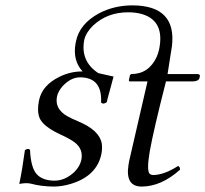

<svg xmlns="http://www.w3.org/2000/svg" viewBox="-20 -685 765 715"><path d="M463.9 -404.8Q466.3 -408.2 468.8 -409.2Q533.7 -409.2 563.5 -473.1Q569.3 -486.8 572.3 -500Q594.7 -606.4 509.8 -632.3Q486.3 -639.2 457 -639.2Q379.9 -639.2 327.1 -590.3Q300.8 -564.9 293.9 -537.1Q278.3 -457.5 346.2 -412.6Q356.9 -410.6 376.5 -405.8Q395.5 -401.4 402.8 -399.9Q399.9 -387.2 392.6 -361.3Q381.8 -323.7 377.4 -304.2Q364.3 -294.9 356.4 -303.2Q361.3 -396.5 278.3 -397Q243.2 -397 212.4 -363.3Q196.8 -345.2 192.4 -326.2Q182.6 -279.8 230.5 -252.4Q245.1 -244.1 271.5 -232.9Q350.1 -200.2 358.9 -150.9Q361.8 -132.3 357.4 -110.8Q340.3 -29.8 244.6 -0.5Q210.9 9.8 179.7 9.8Q133.3 9.3 95.2 -1Q87.4 -2.9 76.7 -2.9Q66.9 -2.9 51.8 0Q63.5 -56.2 72.8 -126Q85 -134.3 91.8 -127Q94.7 -63 115.2 -38.1Q136.7 -12.7 182.6 -12.2Q223.1 -12.2 257.8 -45.4Q277.8 -65.9 282.7 -88.9Q291.5 -129.9 256.8 -155.8Q237.8 -169.4 203.1 -185.1Q139.6 -214.8 127 -246.6Q117.2 -272.5 125.5 -312Q137.2 -367.7 202.1 -399.4Q241.7 -418.5 283.2 -418.9H287.6Q249.5 -460.4 261.7 -524.9Q262.7 -528.8 263.2 -532.2Q276.9 -596.2 347.7 -634.8Q403.3 -664.6 472.2 -665Q639.2 -665 620.1 -511.2Q619.1 -505.4 618.2 -500L604 -409.2H716.8Q724.1 -407.7 724.6 -402.8L722.7 -394Q719.2 -382.3 697.3 -381.8H598.1Q551.8 -200.7 537.6 -121.1Q525.4 -48.8 537.6 -37.6Q543.5 -33.2 550.8 -33.2Q591.3 -33.7 643.1 -66.9Q649.9 -64.5 650.4 -55.2Q650.4 -53.7 650.4 -53.2Q581.1 9.3 507.8 9.8Q445.8 9.8 458.5 -70.8Q460 -78.1 460.9 -85Q466.8 -111.3 487.8 -201.7Q517.6 -329.1 529.3 -381.8H464.4Q460 -381.8 460 -385.7Q460.4 -387.2 460.4 -388.2Z"/></svg>

Font: Linux Libertine Display Slanted O
Style: Slanted
Weight: 400
Designer: Philipp H. Poll
Foundry: Philipp H. Poll
Version: Version 5.0.9